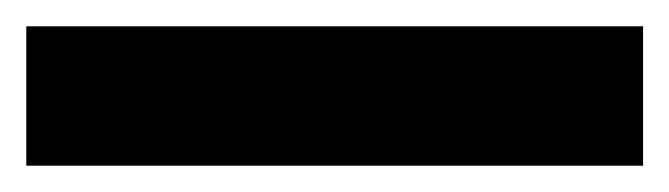

<svg xmlns="http://www.w3.org/2000/svg" viewBox="-20 24 509 146"><path d="M469 150H0V44H469Z"/></svg>

Font: Wix Madefor Text
Style: Bold
Weight: 700
Designer: Dalton Maag Ltd
Foundry: Dalton Maag Ltd
Version: Version 3.100